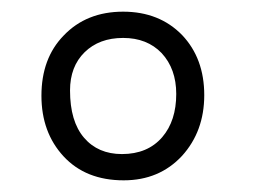

<svg xmlns="http://www.w3.org/2000/svg" viewBox="-20 -719 451 329"><path d="M191 -699Q253 -699 292 -659Q330 -619 330 -556Q330 -494 292 -452Q253 -410 192 -410Q127 -410 89 -451Q51 -492 51 -555Q51 -619 89 -658Q128 -699 191 -699ZM100 -564Q100 -511 124 -483Q148 -455 189 -455Q233 -455 258 -484Q282 -512 282 -558Q282 -601 257 -628Q232 -654 191 -654Q150 -654 125 -629.5Q100 -605 100 -564Z"/></svg>

Font: Bellota
Style: Regular
Weight: 400
Designer: Kemie Guaida
Foundry: Kemie Guaida
Version: Version 1.000;PS 002.000;hotconv 1.0.70;makeotf.lib2.5.58329